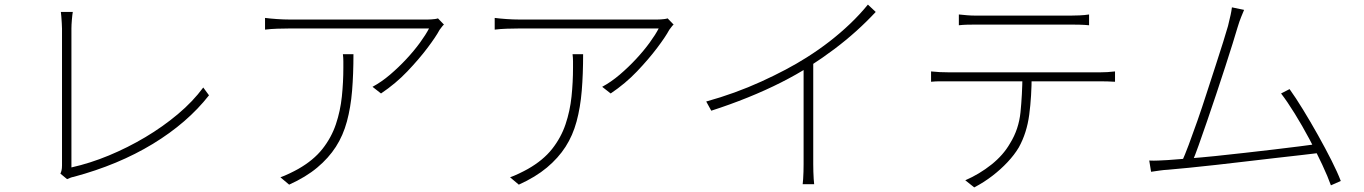

<svg xmlns="http://www.w3.org/2000/svg" viewBox="-20 -782 5940 836"><path d="M243 -26Q246 -32 248 -40.5Q250 -49 250 -62Q250 -75 250 -117.5Q250 -160 250 -220.5Q250 -281 250 -348Q250 -415 250 -478.5Q250 -542 250 -589.5Q250 -637 250 -657Q250 -666 249 -681Q248 -696 247 -710.5Q246 -725 245 -730H297Q295 -720 293 -696.5Q291 -673 291 -658Q291 -640 291 -600.5Q291 -561 291 -507.5Q291 -454 291 -394.5Q291 -335 291 -277.5Q291 -220 291 -171.5Q291 -123 291 -91.5Q291 -60 291 -53Q372 -71 454 -105Q536 -139 612.5 -184.5Q689 -230 754.5 -285Q820 -340 865 -401L890 -367Q796 -247 645.5 -155.5Q495 -64 301 -12Q294 -11 286.5 -8Q279 -5 272 -2Z M1913 -675Q1908 -671 1903.5 -664.5Q1899 -658 1894 -652Q1878 -622 1841 -573Q1804 -524 1753.5 -471Q1703 -418 1639 -375L1602 -404Q1641 -425 1678.5 -457Q1716 -489 1749.5 -525Q1783 -561 1808.5 -596Q1834 -631 1848 -658Q1832 -658 1793 -658Q1754 -658 1701 -658Q1648 -658 1588 -658Q1528 -658 1469.5 -658Q1411 -658 1362 -658Q1313 -658 1280.5 -658Q1248 -658 1240 -658Q1215 -658 1186.5 -657Q1158 -656 1134 -653V-704Q1157 -701 1186 -699Q1215 -697 1240 -697Q1248 -697 1281 -697Q1314 -697 1363.5 -697Q1413 -697 1471.5 -697Q1530 -697 1589.5 -697Q1649 -697 1701.5 -697Q1754 -697 1791 -697Q1828 -697 1843 -697Q1849 -697 1857 -697.5Q1865 -698 1873 -699Q1881 -700 1887 -702ZM1519 -546Q1519 -459 1513 -386.5Q1507 -314 1490.5 -253Q1474 -192 1442.5 -143Q1411 -94 1361.5 -52.5Q1312 -11 1239 22L1201 -10Q1218 -16 1240 -26.5Q1262 -37 1278 -46Q1345 -84 1384 -133.5Q1423 -183 1442.5 -241Q1462 -299 1468.5 -361.5Q1475 -424 1475 -487Q1475 -501 1475 -515.5Q1475 -530 1473 -546Z M2913 -675Q2908 -671 2903.5 -664.5Q2899 -658 2894 -652Q2878 -622 2841 -573Q2804 -524 2753.5 -471Q2703 -418 2639 -375L2602 -404Q2641 -425 2678.5 -457Q2716 -489 2749.5 -525Q2783 -561 2808.5 -596Q2834 -631 2848 -658Q2832 -658 2793 -658Q2754 -658 2701 -658Q2648 -658 2588 -658Q2528 -658 2469.5 -658Q2411 -658 2362 -658Q2313 -658 2280.5 -658Q2248 -658 2240 -658Q2215 -658 2186.5 -657Q2158 -656 2134 -653V-704Q2157 -701 2186 -699Q2215 -697 2240 -697Q2248 -697 2281 -697Q2314 -697 2363.5 -697Q2413 -697 2471.5 -697Q2530 -697 2589.5 -697Q2649 -697 2701.5 -697Q2754 -697 2791 -697Q2828 -697 2843 -697Q2849 -697 2857 -697.5Q2865 -698 2873 -699Q2881 -700 2887 -702ZM2519 -546Q2519 -459 2513 -386.5Q2507 -314 2490.5 -253Q2474 -192 2442.5 -143Q2411 -94 2361.5 -52.5Q2312 -11 2239 22L2201 -10Q2218 -16 2240 -26.5Q2262 -37 2278 -46Q2345 -84 2384 -133.5Q2423 -183 2442.5 -241Q2462 -299 2468.5 -361.5Q2475 -424 2475 -487Q2475 -501 2475 -515.5Q2475 -530 2473 -546Z M3055 -340Q3181 -375 3295 -427Q3409 -479 3491 -531Q3545 -565 3592 -601.5Q3639 -638 3681 -678Q3723 -718 3759 -762L3793 -730Q3753 -687 3708 -646.5Q3663 -606 3612.5 -568Q3562 -530 3503 -492Q3450 -458 3382 -423.5Q3314 -389 3236 -357.5Q3158 -326 3077 -300ZM3479 -508 3521 -528V-67Q3521 -52 3521.5 -34.5Q3522 -17 3523 -2.5Q3524 12 3525 20H3475Q3476 12 3477 -2.5Q3478 -17 3478.5 -34.5Q3479 -52 3479 -67Z M4155 -719Q4175 -717 4192 -715.5Q4209 -714 4233 -714Q4249 -714 4290 -714Q4331 -714 4383.5 -714Q4436 -714 4489 -714Q4542 -714 4583 -714Q4624 -714 4640 -714Q4658 -714 4680.5 -715Q4703 -716 4722 -719V-672Q4702 -674 4680 -674.5Q4658 -675 4640 -675Q4624 -675 4583.5 -675Q4543 -675 4490 -675Q4437 -675 4384.5 -675Q4332 -675 4291 -675Q4250 -675 4234 -675Q4210 -675 4191 -674.5Q4172 -674 4155 -672ZM4034 -471Q4053 -469 4072 -468Q4091 -467 4114 -467Q4125 -467 4163.5 -467Q4202 -467 4258 -467Q4314 -467 4378.5 -467Q4443 -467 4507 -467Q4571 -467 4626.5 -467Q4682 -467 4720 -467Q4758 -467 4768 -467Q4784 -467 4801.5 -468Q4819 -469 4835 -471V-426Q4821 -427 4802.5 -427.5Q4784 -428 4768 -428Q4758 -428 4720 -428Q4682 -428 4626.5 -428Q4571 -428 4507 -428Q4443 -428 4378.5 -428Q4314 -428 4258 -428Q4202 -428 4163.5 -428Q4125 -428 4114 -428Q4091 -428 4072.5 -428Q4054 -428 4034 -426ZM4472 -454Q4472 -363 4461.5 -283Q4451 -203 4416 -140Q4397 -108 4367 -76Q4337 -44 4300.5 -16Q4264 12 4222 34L4183 3Q4245 -24 4297 -65.5Q4349 -107 4378 -158Q4416 -219 4423.5 -294Q4431 -369 4432 -454Z M5397 -739Q5391 -724 5384 -707.5Q5377 -691 5368 -661Q5361 -637 5347 -592Q5333 -547 5314.5 -490Q5296 -433 5275.5 -371.5Q5255 -310 5235 -252Q5215 -194 5199 -149Q5183 -104 5172 -79L5126 -78Q5138 -104 5155.5 -150.5Q5173 -197 5193.5 -255.5Q5214 -314 5234 -376.5Q5254 -439 5273 -496.5Q5292 -554 5306 -599.5Q5320 -645 5327 -669Q5335 -702 5338.5 -718Q5342 -734 5344 -750ZM5595 -394Q5621 -358 5653.5 -305Q5686 -252 5718.5 -194Q5751 -136 5777.5 -83.5Q5804 -31 5818 6L5775 25Q5762 -12 5737 -65.5Q5712 -119 5681 -177Q5650 -235 5617.5 -287.5Q5585 -340 5558 -375ZM5064 -85Q5101 -88 5154.5 -92Q5208 -96 5271.5 -102.5Q5335 -109 5400 -116.5Q5465 -124 5526 -131Q5587 -138 5636.5 -144.5Q5686 -151 5716 -155L5732 -117Q5700 -113 5648 -107Q5596 -101 5533.5 -94Q5471 -87 5405 -79Q5339 -71 5275 -64Q5211 -57 5157 -51.5Q5103 -46 5066 -43Q5047 -42 5030 -39.5Q5013 -37 4992 -34L4984 -83Q5004 -82 5024 -83Q5044 -84 5064 -85Z"/></svg>

Font: Noto Sans JP ExtraLight
Style: Regular
Weight: 250
Designer: Ryoko NISHIZUKA  (kana, bopomofo & ideographs); Paul D. Hunt (Latin, Greek & Cyrillic); Sandoll Communications , Soo-you
Foundry: Adobe
Version: Version 2.004-H2;hotconv 1.0.118;makeotfexe 2.5.65603